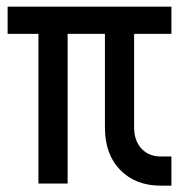

<svg xmlns="http://www.w3.org/2000/svg" viewBox="-20 -566 570 592"><path d="M476 6.5Q398 6.5 350.8 -41.8Q303.5 -90 303.5 -173V-461.5H188.5V0H98.5V-461.5H3.5V-545.5H508.5V-461.5H393.5V-173Q393.5 -132.5 416 -108Q438.5 -83.5 476 -83.5H508.5V6.5Z"/></svg>

Font: Mohave Medium
Style: Regular
Weight: 500
Designer: Gumpita Rahayu
Foundry: Tokotype
Version: Version 2.003